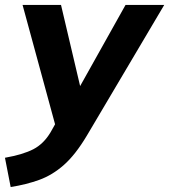

<svg xmlns="http://www.w3.org/2000/svg" viewBox="-61 -527 682 774"><path d="M-18 227 -41 109Q32 96 73.5 74.5Q115 53 143 6L161 -26L30 -507H185L262 -180L445 -507H601L289 20Q243 97 196.5 138Q150 179 97.5 198Q45 217 -18 227Z"/></svg>

Font: Winston
Style: Bold Italic
Weight: 700
Italic angle: -9°
Designer: Original fonts by Vernon Adams / Changes by Cristiano Sobral
Foundry: Original fonts by Vernon Adams / Changes by Cristiano Sobral
Version: Version 2.503;July 17, 2020;FontCreator 13.0.0.2655 64-bit